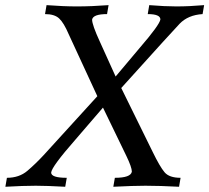

<svg xmlns="http://www.w3.org/2000/svg" viewBox="-62 -713 799 733"><path d="M621.6 0Q547.4 -3.9 493.2 -3.9Q447.8 -3.9 370.6 0L376.5 -34.2Q437 -34.2 441.4 -57.6Q441.4 -74.2 420.4 -117.7L331.1 -302.2L226.1 -180.2Q135.3 -76.7 133.3 -54.2Q133.3 -34.2 192.9 -34.2L187 0Q116.2 -3.9 74.7 -3.9Q26.4 -3.9 -41.5 0L-35.6 -34.2Q11.2 -34.2 42.5 -60.8Q73.7 -87.4 105 -121.1L309.6 -345.7L200.2 -582.5Q181.6 -626 163.8 -642.6Q146 -659.2 109.9 -659.2L115.7 -693.4Q180.7 -688.5 231 -688.5Q288.6 -688.5 352.5 -693.4L346.7 -659.2Q293.5 -659.2 289.6 -638.2Q289.6 -618.2 319.3 -553.7L379.4 -420.9L472.2 -531.2Q546.9 -617.7 550.3 -638.7Q550.3 -659.2 502 -659.2L507.8 -693.4Q567.9 -688.5 610.8 -688.5Q661.1 -688.5 717.3 -693.4L711.4 -659.2Q656.2 -655.8 624 -622.6Q603.5 -601.6 400.9 -377L521 -132.8Q548.3 -76.7 566.2 -55.4Q584 -34.2 627.4 -34.2Z"/></svg>

Font: Kelvinch
Style: Italic
Weight: 400
Italic angle: -10°
Designer: Paul James Miller
Foundry: High-Logic / Made with FontCreator
Version: Version 3.40;July 22, 2017;FontCreator 11.0.0.2388 64-bit